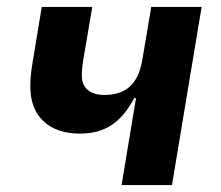

<svg xmlns="http://www.w3.org/2000/svg" viewBox="-20 -536 640 556"><path d="M332 0H478L563.9 -516H418L392 -361.9C380 -291.9 344.1 -261 282 -261C240.1 -261 217 -282 217 -316.1C217 -332 218 -343 221.9 -366.8L247.2 -516H100.9L73.2 -348C70 -328.1 67.8 -307.9 67.8 -284.1C67.8 -197.1 125 -149.1 209.9 -149.1C282 -149.1 328.8 -177.9 369 -252.1H373.9Z"/></svg>

Font: Margiela Mono Italic Bold It
Style: Regular
Weight: 700
Designer: Mike Abbink, Paul van der Laan, Pieter van Rosmalen
Foundry: Bold Monday
Version: Version 2.003 2021